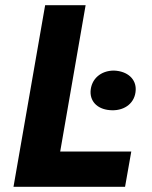

<svg xmlns="http://www.w3.org/2000/svg" viewBox="-20 -720 584 740"><path d="M412 -295C462 -294 501 -324 503 -373C505 -415 472 -446 419 -448C369 -448 331 -416 329 -367C328 -325 360 -296 412 -295ZM32 0H462L486 -136H212L310 -700H154Z"/></svg>

Font: Fixel Display
Style: Bold Italic
Weight: 700
Italic angle: -10°
Designer: AlfaBravo + MacPaw
Foundry: Kyrylo Tkachov, Marchela Mozhyna, Serhii Makarenko, Maria Weinstein, Zakhar Kryvoshyya
Version: Version 1.210;Glyphs 3.2 (3217)